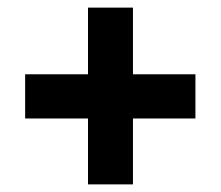

<svg xmlns="http://www.w3.org/2000/svg" viewBox="-20 -576 579 504"><path d="M211 -265H46V-381H211V-556H329V-381H493V-265H329V-92H211Z"/></svg>

Font: Noto Sans Devanagari SemiCondensed ExtraBold
Style: Regular
Weight: 800
Width: 4
Designer: Jelle Bosma - Monotype Design Team
Foundry: Monotype Imaging Inc.
Version: Version 2.004; ttfautohint (v1.8.4.7-5d5b)